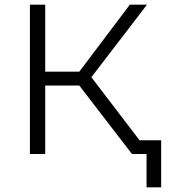

<svg xmlns="http://www.w3.org/2000/svg" viewBox="-20 -664 728 828"><path d="M322 -295H175V0H109V-644H175V-355H322L540 -644H614L374 -331L627 0H549ZM675 -59V144H612V0H549V-59Z"/></svg>

Font: Montserrat Ace
Style: Regular
Weight: 400
Designer: Julieta Ulanovsky
Foundry: Julieta Ulanovsky
Version: Version 1